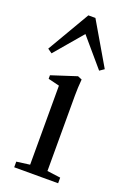

<svg xmlns="http://www.w3.org/2000/svg" viewBox="-142 -749 537 798"><g transform="rotate(20 126.5 -349.5)"><path d="M14.6 -498 -4.9 -511.7 104.5 -698.7H135.7L245.1 -511.7L225.1 -498L119.6 -621.6ZM30.8 0V-24.9L89.4 -32.7V-382.3L39.6 -394.5V-410.2L150.9 -446.3L169.4 -438.5Q166 -400.9 166 -366.2V-32.7L225.1 -24.9V0Z"/></g></svg>

Font: Elstob
Style: Regular
Weight: 400
Designer: Peter S. Baker
Version: Version 1.015